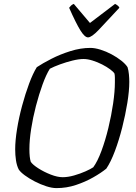

<svg xmlns="http://www.w3.org/2000/svg" viewBox="-20 -966 696 986"><path d="M270 0Q247 0 217.5 -9.5Q188 -19 159 -34Q130 -49 107.5 -65.5Q85 -82 76 -96Q66 -116 62 -143Q58 -170 58 -199Q58 -244 67.5 -303Q77 -362 93.5 -423Q110 -484 129.5 -536.5Q149 -589 169 -621Q199 -641 244 -664Q289 -687 341.5 -703.5Q394 -720 444 -720Q467 -720 496 -711Q525 -702 553 -687Q581 -672 603 -654.5Q625 -637 635 -621Q640 -605 642 -584.5Q644 -564 644 -546Q644 -500 634 -438Q624 -376 607.5 -311Q591 -246 570 -190Q549 -134 526 -100Q499 -78 458.5 -55Q418 -32 370 -16Q322 0 270 0ZM302 -56Q329 -56 360.5 -65Q392 -74 419 -86Q446 -98 459 -107Q481 -137 501 -191Q521 -245 536.5 -309Q552 -373 561 -435Q570 -497 570 -543Q570 -556 570 -567Q570 -578 568 -588Q563 -597 545.5 -610Q528 -623 504.5 -635Q481 -647 455.5 -655Q430 -663 409 -663Q385 -663 352.5 -655Q320 -647 288.5 -635.5Q257 -624 236 -613Q217 -583 198.5 -532Q180 -481 164.5 -421.5Q149 -362 140 -304Q131 -246 131 -200Q131 -157 138 -135Q148 -120 177 -101.5Q206 -83 240.5 -69.5Q275 -56 302 -56ZM432 -774Q415 -774 392.5 -810.5Q370 -847 335 -926Q340 -932 344.5 -937Q349 -942 359 -946L442 -848L571 -946Q579 -942 585.5 -936.5Q592 -931 593 -926Q523 -850 486.5 -812Q450 -774 432 -774Z"/></svg>

Font: Texturina Thin
Style: Italic
Weight: 100
Italic angle: -11°
Designer: Guillermo Torres Carreño
Foundry: Omnibus-Type
Version: Version 1.002; ttfautohint (v1.8.3)